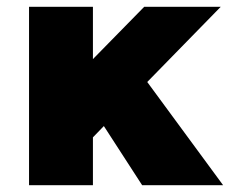

<svg xmlns="http://www.w3.org/2000/svg" viewBox="-20 -542 683 562"><path d="M65 0V-522H252V-369L402 -522H626L411 -302L633 0H396L284 -173L252 -140V0Z"/></svg>

Font: Tomorrow
Style: Bold
Weight: 700
Designer: Tony de Marco, Monica Rizzolli
Foundry: Just in Type
Version: Version 2.002